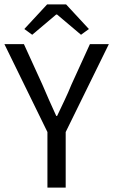

<svg xmlns="http://www.w3.org/2000/svg" viewBox="-21 -858 518 878"><path d="M195.9 0V-254.2L-0.9 -656.3H88.3L172.8 -471.1Q188.4 -434.5 203.7 -399.8Q219.1 -365.1 236.2 -327.9H240.2Q257.8 -365.1 274.3 -399.8Q290.9 -434.5 305.7 -471.1L390.2 -656.3H476.8L279.4 -254.2V0ZM126.3 -699 90.2 -725.3 194.4 -837.8H281.3L385.5 -725.3L349.5 -699L239.9 -791.6H235.9Z"/></svg>

Font: Source Sans Variable
Style: Regular
Weight: 200
Designer: Paul D. Hunt
Foundry: Adobe Systems Incorporated
Version: Version 3.006;hotconv 1.0.111;makeotfexe 2.5.65597